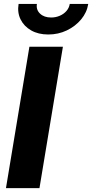

<svg xmlns="http://www.w3.org/2000/svg" viewBox="-20 -968 474 988"><path d="M303.7 -727.5 183.1 0H10.7L131.3 -727.5ZM228.5 -790.5Q177.2 -790.5 140.4 -811.5Q103.5 -832.5 85.9 -868.2Q68.4 -903.8 75.7 -947.8H169.9Q165 -918 186 -897.9Q207 -877.9 243.2 -877.9Q267.1 -877.9 287.8 -887Q308.6 -896 322.3 -911.9Q335.9 -927.7 338.9 -947.8H434.1Q427.2 -903.8 397.5 -868.2Q367.7 -832.5 323.7 -811.5Q279.8 -790.5 228.5 -790.5Z"/></svg>

Font: Inter 16pt ExtraBold
Style: Italic
Weight: 800
Italic angle: -9.3988°
Version: Version 4.001;git-66647c0bb